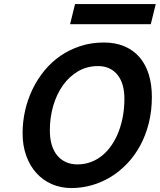

<svg xmlns="http://www.w3.org/2000/svg" viewBox="-20 -931 801 963"><path d="M741.7 -444.8Q741.7 -374.5 726.3 -313.5Q710.9 -252.4 683.6 -201.7Q656.2 -150.9 618.4 -111.1Q580.6 -71.3 535.9 -43.9Q491.2 -16.6 440.9 -2.2Q390.6 12.2 338.4 12.2Q284.7 12.2 239.7 -7.6Q194.8 -27.3 162.4 -63.2Q129.9 -99.1 111.6 -149.9Q93.3 -200.7 93.3 -263.2Q93.3 -320.8 106 -376.7Q118.7 -432.6 143.1 -483.2Q167.5 -533.7 202.6 -576.7Q237.8 -619.6 283.2 -650.9Q328.6 -682.1 383.3 -700Q438 -717.8 501 -717.8Q560.1 -717.8 605.2 -698.2Q650.4 -678.7 680.7 -643.1Q710.9 -607.4 726.3 -557.1Q741.7 -506.8 741.7 -444.8ZM368.2 -106.4Q405.3 -106.4 437.5 -118.9Q469.7 -131.3 495.8 -153.6Q522 -175.8 542.2 -206.5Q562.5 -237.3 576.2 -273.7Q589.8 -310.1 596.9 -351.1Q604 -392.1 604 -435.1Q604 -474.6 595 -505.1Q585.9 -535.6 568.6 -556.6Q551.3 -577.6 526.9 -588.6Q502.4 -599.6 471.7 -599.6Q416.5 -599.6 371.8 -573.5Q327.1 -547.4 295.7 -503.2Q264.2 -459 247.1 -400.6Q230 -342.3 230 -277.3Q230 -236.3 239.5 -204.6Q249 -172.9 267.1 -151.1Q285.2 -129.4 310.8 -117.9Q336.4 -106.4 368.2 -106.4ZM356.4 -910.6H761.2L736.3 -809.6H331.5Z"/></svg>

Font: Andika New Basic
Style: Bold Italic
Weight: 700
Italic angle: -14°
Designer: Victor Gaultney, Annie Olsen, Pablo Ugerman
Foundry: SIL International
Version: Version 5.500